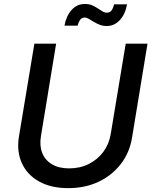

<svg xmlns="http://www.w3.org/2000/svg" viewBox="-20 -951 780 982"><path d="M329.1 11.2Q240.2 11.2 179.2 -23.2Q118.2 -57.6 91.3 -117.7Q64.5 -177.7 77.1 -253.9L155.8 -727.5H267.1L189.5 -255.4Q181.2 -206.1 196 -168.7Q210.9 -131.3 246.1 -110.6Q281.2 -89.8 333.5 -89.8Q389.6 -89.8 434.6 -112.5Q479.5 -135.3 508.5 -174.3Q537.6 -213.4 545.9 -263.2L623 -727.5H734.4L655.3 -246.6Q642.6 -169.9 597.7 -111.8Q552.7 -53.7 483.9 -21.2Q415 11.2 329.1 11.2ZM525.9 -817.9Q506.3 -817.9 489.7 -824.5Q473.1 -831.1 459.2 -839.6Q445.3 -848.1 433.8 -854.7Q422.4 -861.3 412.6 -861.3Q397.9 -861.3 389.2 -848.6Q380.4 -835.9 377.4 -819.8H309.6Q319.3 -870.6 346.7 -900.6Q374 -930.7 414.6 -930.7Q435.1 -930.7 450.7 -924.1Q466.3 -917.5 479.2 -908.7Q492.2 -899.9 503.7 -893.1Q515.1 -886.2 527.3 -886.2Q541.5 -886.2 549.8 -896.7Q558.1 -907.2 563.5 -928.7H629.9Q620.1 -876.5 592 -847.2Q564 -817.9 525.9 -817.9Z"/></svg>

Font: Inter Medium
Style: Italic
Weight: 500
Italic angle: -9.3988°
Designer: Rasmus Andersson
Foundry: rsms
Version: Version 4.001;git-66647c0bb